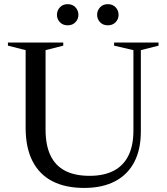

<svg xmlns="http://www.w3.org/2000/svg" viewBox="-20 -914 820 944"><path d="M636 -272V-667.5L541 -689.5V-705H759.5V-689.5L672.5 -667.5V-267.5Q672.5 -179 640 -117Q607.5 -55 545.2 -22.5Q483 10 394 10Q301.5 10 237.2 -23.2Q173 -56.5 139.5 -122.5Q106 -188.5 106 -286V-667.5L19 -689.5V-705H291V-689.5L204 -667.5V-277Q204 -200.5 228 -150Q252 -99.5 300 -74.5Q348 -49.5 420.5 -49.5Q490.5 -49.5 538.5 -74.2Q586.5 -99 611.2 -148.5Q636 -198 636 -272ZM313 -789.5Q289 -789.5 274.5 -804.8Q260 -820 260 -841Q260 -862.5 274.5 -878Q289 -893.5 313 -893.5Q336.5 -893.5 351 -878Q365.5 -862.5 365.5 -841Q365.5 -820 351 -804.8Q336.5 -789.5 313 -789.5ZM510 -789.5Q486.5 -789.5 472 -804.8Q457.5 -820 457.5 -841Q457.5 -862.5 472 -878Q486.5 -893.5 510 -893.5Q534 -893.5 548.5 -878Q563 -862.5 563 -841Q563 -820 548.5 -804.8Q534 -789.5 510 -789.5Z"/></svg>

Font: Newsreader 60pt
Style: Regular
Weight: 400
Designer: Hugues Gentile
Foundry: Production Type
Version: Version 1.003